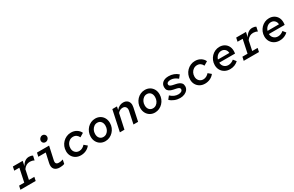

<svg xmlns="http://www.w3.org/2000/svg" viewBox="222 -2386 6155 4021"><g transform="rotate(-30 3300.0 -375.0)"><path d="M23 0 43 -89H167L235 -411H111L130 -501H367L343 -385Q412 -510 522 -510Q573 -510 610 -487L587 -383Q565 -397 536.5 -403.5Q508 -410 486 -410Q391 -410 329 -322L280 -89H411L392 0Z M976 -600Q945 -600 924.5 -620.5Q904 -641 904 -671Q904 -706 930.5 -733Q957 -760 992 -760Q1022 -760 1043.5 -739Q1065 -718 1065 -688Q1065 -652 1039 -626Q1013 -600 976 -600ZM974 9Q886 9 844 -41Q802 -91 823 -185L873 -411H693L713 -501H1006L936 -182Q926 -132 944.5 -110Q963 -88 1007 -88Q1031 -88 1055 -92Q1079 -96 1108 -106L1088 -10Q1063 0 1032.5 4.5Q1002 9 974 9Z M1485 10Q1418 10 1365.5 -19.5Q1313 -49 1283.5 -100.5Q1254 -152 1254 -218Q1254 -279 1275.5 -331.5Q1297 -384 1336 -424Q1375 -464 1426 -486.5Q1477 -509 1535 -509Q1612 -509 1670 -472.5Q1728 -436 1753 -378L1661 -323Q1644 -362 1611 -386.5Q1578 -411 1530 -411Q1483 -411 1445 -386.5Q1407 -362 1385.5 -320.5Q1364 -279 1364 -228Q1364 -165 1402.5 -125.5Q1441 -86 1499 -86Q1540 -86 1575.5 -105.5Q1611 -125 1638 -156L1709 -96Q1669 -44 1611 -17Q1553 10 1485 10Z M2076 10Q2012 10 1961 -20Q1910 -50 1881 -103Q1852 -156 1852 -224Q1852 -283 1873 -334.5Q1894 -386 1931 -425.5Q1968 -465 2017 -487Q2066 -509 2122 -509Q2188 -509 2239 -479Q2290 -449 2318.5 -396.5Q2347 -344 2347 -276Q2347 -217 2326 -165.5Q2305 -114 2267.5 -74.5Q2230 -35 2181 -12.5Q2132 10 2076 10ZM2083 -88Q2127 -88 2161.5 -112.5Q2196 -137 2216.5 -179Q2237 -221 2237 -273Q2237 -335 2204.5 -373.5Q2172 -412 2116 -412Q2073 -412 2038 -387Q2003 -362 1982 -320.5Q1961 -279 1961 -227Q1961 -164 1994.5 -126Q2028 -88 2083 -88Z M2428 0 2535 -501H2647L2631 -423Q2702 -508 2796 -508Q2850 -508 2885.5 -483.5Q2921 -459 2934.5 -416Q2948 -373 2936 -316L2869 0H2757L2819 -292Q2831 -348 2807.5 -383Q2784 -418 2734 -418Q2666 -418 2617 -360L2539 0Z M3276 10Q3212 10 3161 -20Q3110 -50 3081 -103Q3052 -156 3052 -224Q3052 -283 3073 -334.5Q3094 -386 3131 -425.5Q3168 -465 3217 -487Q3266 -509 3322 -509Q3388 -509 3439 -479Q3490 -449 3518.5 -396.5Q3547 -344 3547 -276Q3547 -217 3526 -165.5Q3505 -114 3467.5 -74.5Q3430 -35 3381 -12.5Q3332 10 3276 10ZM3283 -88Q3327 -88 3361.5 -112.5Q3396 -137 3416.5 -179Q3437 -221 3437 -273Q3437 -335 3404.5 -373.5Q3372 -412 3316 -412Q3273 -412 3238 -387Q3203 -362 3182 -320.5Q3161 -279 3161 -227Q3161 -164 3194.5 -126Q3228 -88 3283 -88Z M3884 10Q3817 10 3753.5 -15Q3690 -40 3646 -83L3704 -156Q3754 -111 3799 -93.5Q3844 -76 3890 -76Q3937 -76 3964.5 -94.5Q3992 -113 3992 -143Q3992 -168 3971 -180.5Q3950 -193 3917 -200Q3884 -207 3847 -214.5Q3810 -222 3777 -236.5Q3744 -251 3723 -278.5Q3702 -306 3702 -354Q3702 -424 3753 -466.5Q3804 -509 3897 -509Q3960 -509 4018 -487.5Q4076 -466 4122 -424L4064 -352Q3982 -423 3895 -423Q3850 -423 3825.5 -407Q3801 -391 3801 -364Q3801 -339 3822.5 -325.5Q3844 -312 3877.5 -304.5Q3911 -297 3949 -289.5Q3987 -282 4020.5 -267.5Q4054 -253 4075.5 -226Q4097 -199 4097 -153Q4097 -106 4069 -69Q4041 -32 3993 -11Q3945 10 3884 10Z M4485 10Q4418 10 4365.5 -19.5Q4313 -49 4283.5 -100.5Q4254 -152 4254 -218Q4254 -279 4275.5 -331.5Q4297 -384 4336 -424Q4375 -464 4426 -486.5Q4477 -509 4535 -509Q4612 -509 4670 -472.5Q4728 -436 4753 -378L4661 -323Q4644 -362 4611 -386.5Q4578 -411 4530 -411Q4483 -411 4445 -386.5Q4407 -362 4385.5 -320.5Q4364 -279 4364 -228Q4364 -165 4402.5 -125.5Q4441 -86 4499 -86Q4540 -86 4575.5 -105.5Q4611 -125 4638 -156L4709 -96Q4669 -44 4611 -17Q4553 10 4485 10Z M5093 10Q5023 10 4968.5 -20Q4914 -50 4883 -103Q4852 -156 4852 -225Q4852 -283 4873.5 -334.5Q4895 -386 4932.5 -425Q4970 -464 5019.5 -486.5Q5069 -509 5126 -509Q5191 -509 5241 -480.5Q5291 -452 5319 -402Q5347 -352 5347 -286Q5347 -269 5345.5 -253.5Q5344 -238 5342 -223H4960Q4963 -160 5003.5 -121.5Q5044 -83 5104 -83Q5175 -83 5238 -136L5293 -68Q5255 -31 5203.5 -10.5Q5152 10 5093 10ZM4969 -294H5245Q5243 -348 5208.5 -382.5Q5174 -417 5121 -417Q5067 -417 5026 -382.5Q4985 -348 4969 -294Z M5423 0 5443 -89H5567L5635 -411H5511L5530 -501H5767L5743 -385Q5812 -510 5922 -510Q5973 -510 6010 -487L5987 -383Q5965 -397 5936.5 -403.5Q5908 -410 5886 -410Q5791 -410 5729 -322L5680 -89H5811L5792 0Z M6293 10Q6223 10 6168.5 -20Q6114 -50 6083 -103Q6052 -156 6052 -225Q6052 -283 6073.5 -334.5Q6095 -386 6132.5 -425Q6170 -464 6219.5 -486.5Q6269 -509 6326 -509Q6391 -509 6441 -480.5Q6491 -452 6519 -402Q6547 -352 6547 -286Q6547 -269 6545.5 -253.5Q6544 -238 6542 -223H6160Q6163 -160 6203.5 -121.5Q6244 -83 6304 -83Q6375 -83 6438 -136L6493 -68Q6455 -31 6403.5 -10.5Q6352 10 6293 10ZM6169 -294H6445Q6443 -348 6408.5 -382.5Q6374 -417 6321 -417Q6267 -417 6226 -382.5Q6185 -348 6169 -294Z"/></g></svg>

Font: Red Hat Mono Medium
Style: Italic
Weight: 500
Italic angle: -12°
Monospace: yes
Designer: Pentagram, MCKL
Foundry: Pentagram, MCKL
Version: Version 1.023; ttfautohint (v1.8.3)